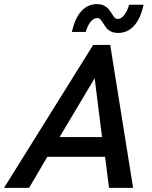

<svg xmlns="http://www.w3.org/2000/svg" viewBox="-63 -907 734 927"><path d="M-43.5 0 386.7 -689.9H469.2L579.6 0H463.4L444.3 -149.9H165.5L77.6 0ZM224.6 -245.1H429.7L394 -529.3ZM435.5 -794.4Q427.2 -807.6 421.4 -813.7Q415.5 -819.8 406.2 -819.8Q388.7 -819.8 373.8 -800.8Q358.9 -781.7 351.1 -752.9H284.2Q298.3 -818.8 329.6 -853Q360.8 -887.2 404.8 -887.2Q424.8 -887.2 438.5 -880.4Q452.1 -873.5 460.2 -864.3Q468.3 -855 477.1 -840.8Q484.9 -827.6 490.7 -821.5Q496.6 -815.4 505.4 -815.4Q522 -815.4 537.1 -834.7Q552.2 -854 560.1 -884.3H630.4Q615.2 -816.4 584 -782.2Q552.7 -748 508.3 -748Q487.3 -748 473.4 -754.6Q459.5 -761.2 451.7 -770.8Q443.8 -780.3 435.5 -794.4Z"/></svg>

Font: Acari Sans SemiBold
Style: Italic
Weight: 600
Italic angle: -13°
Designer: Alfredo Marco Pradil and Stefan Peev
Foundry: Hanken Design Co.
Version: Version 1.045;January 11, 2019;FontCreator 11.5.0.2425 64-bi